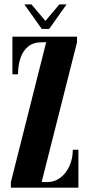

<svg xmlns="http://www.w3.org/2000/svg" viewBox="-20 -870 414 890"><path d="M30.5 0V-26L194 -674H173Q134 -674 109.8 -653.8Q85.5 -633.5 74.5 -599.8Q63.5 -566 63.5 -525.5H37.5V-700H337V-674L173 -26H198.5Q233.5 -26 260.2 -46.5Q287 -67 302.2 -101.2Q317.5 -135.5 317.5 -176H343.5V0ZM173.5 -736 93 -849.5H126L190.5 -773L255 -849.5H288.5L208 -736Z"/></svg>

Font: Imbue 50pt ExtraBold
Style: Regular
Weight: 800
Designer: Tyler Finck
Foundry: Etcetera Type Company
Version: Version 1.102; ttfautohint (v1.8.3)